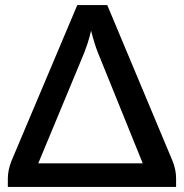

<svg xmlns="http://www.w3.org/2000/svg" viewBox="-20 -740 728 760"><path d="M11 -33.5V0H677V-34C677 -57.3 672.2 -80.7 662.5 -104L404.5 -720H286L25 -102C20.3 -90 16.8 -78.3 14.5 -66.8C12.2 -55.3 11 -44.2 11 -33.5ZM131.5 -93.5 314 -532.5C318.3 -543.5 322.8 -556.3 327.5 -570.8C332.2 -585.3 336.5 -601.2 340.5 -618.5C344.8 -601.5 349.2 -585.7 353.8 -571C358.2 -556.3 362.7 -543.7 367 -533L545 -93.5Z"/></svg>

Font: Lato Semibold
Style: Regular
Weight: 600
Designer: Lukasz Dziedzic
Foundry: tyPoland Lukasz Dziedzic
Version: Version 2.006; 2014-01-15